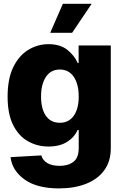

<svg xmlns="http://www.w3.org/2000/svg" viewBox="-20 -788 652 1023"><path d="M293.9 215.8Q177.2 215.8 111.1 168.5Q44.9 121.1 36.1 49.3L200.2 40Q207 65.4 231.7 80.6Q256.3 95.7 298.3 95.7Q342.3 95.7 370.8 74.5Q399.4 53.2 399.4 1V-95.2H393.1Q377.4 -57.6 338.1 -32.5Q298.8 -7.3 238.3 -7.3Q178.7 -7.3 129.2 -35.2Q79.6 -63 50 -121.8Q20.5 -180.7 20.5 -272.9Q20.5 -369.1 51 -430.9Q81.5 -492.7 131.3 -522.7Q181.2 -552.7 238.3 -552.7Q302.2 -552.7 340.3 -521.2Q378.4 -489.7 394 -452.1H398.9V-545.9H570.3V2.4Q570.3 71.8 535.4 119.4Q500.5 167 438.2 191.4Q376 215.8 293.9 215.8ZM298.8 -133.8Q346.2 -133.8 372.8 -170.9Q399.4 -208 399.4 -273.4Q399.4 -339.8 373 -378.7Q346.7 -417.5 298.8 -417.5Q250.5 -417.5 224.6 -378.2Q198.7 -338.9 198.7 -273.4Q198.7 -208 224.6 -170.9Q250.5 -133.8 298.8 -133.8ZM247.6 -613.3 314.9 -767.6H468.3L364.3 -613.3Z"/></svg>

Font: Inter Tight ExtraBold
Style: Regular
Weight: 800
Designer: Rasmus Andersson
Foundry: rsms
Version: Version 3.004; ttfautohint (v1.8.4.7-5d5b)